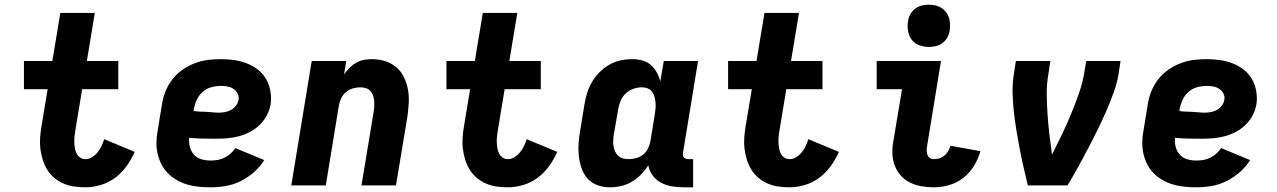

<svg xmlns="http://www.w3.org/2000/svg" viewBox="-20 -790 5440 818"><path d="M344 8Q319 8 295 4.5Q271 1 249.5 -8.5Q228 -18 210.5 -33Q193 -48 181 -67.5Q169 -87 162 -109.5Q155 -132 152 -156Q149 -180 151 -205Q153 -230 157 -254L183 -410H82V-530H203L237 -735H384L350 -530H484V-410H330L301 -235Q299 -222 297.5 -209.5Q296 -197 296.5 -184Q297 -171 299 -159Q301 -147 306 -136.5Q311 -126 321 -119Q331 -112 344 -112Q359 -112 372.5 -120.5Q386 -129 396 -141.5Q406 -154 412.5 -168Q419 -182 424 -197L554 -143Q540 -111 519.5 -82.5Q499 -54 471 -33Q443 -12 409.5 -2Q376 8 344 8Z M877 8Q852 8 826.5 5.5Q801 3 777.5 -4Q754 -11 733 -23Q712 -35 695.5 -51.5Q679 -68 668 -89.5Q657 -111 651.5 -135Q646 -159 646.5 -184.5Q647 -210 652 -235L670 -345Q674 -373 685 -400.5Q696 -428 714 -451.5Q732 -475 757 -492.5Q782 -510 809.5 -520.5Q837 -531 865 -534.5Q893 -538 921 -538Q950 -538 978 -534Q1006 -530 1031.5 -520Q1057 -510 1078.5 -493.5Q1100 -477 1113.5 -453.5Q1127 -430 1132 -402Q1137 -374 1133 -346Q1129 -322 1117 -299Q1105 -276 1086.5 -258Q1068 -240 1045 -228Q1022 -216 997.5 -209.5Q973 -203 949 -201Q925 -199 901 -199Q872 -199 843.5 -199.5Q815 -200 786 -203Q784 -183 789 -164Q794 -145 806.5 -131Q819 -117 838 -111.5Q857 -106 877 -106Q892 -106 907 -108.5Q922 -111 936 -118Q950 -125 962 -135.5Q974 -146 983 -159L1106 -108Q1088 -79 1061.5 -56Q1035 -33 1004.5 -18Q974 -3 941.5 2.5Q909 8 877 8ZM913 -310Q926 -310 939 -312.5Q952 -315 964 -321.5Q976 -328 985 -339.5Q994 -351 996 -364Q999 -378 992.5 -391Q986 -404 974.5 -411.5Q963 -419 949 -421.5Q935 -424 921 -424Q901 -424 880.5 -418.5Q860 -413 844 -399Q828 -385 819 -366Q810 -347 806 -327L805 -317Q818 -315 831.5 -314.5Q845 -314 858.5 -313.5Q872 -313 885.5 -311.5Q899 -310 913 -310Z M1221 0 1308 -530H1455L1446 -473Q1456 -488 1469 -501Q1482 -514 1498 -523Q1514 -532 1531 -535Q1548 -538 1565 -538Q1594 -538 1621 -529.5Q1648 -521 1668.5 -503.5Q1689 -486 1701 -461Q1713 -436 1718 -409Q1723 -382 1721.5 -353Q1720 -324 1716 -295L1667 0H1520L1572 -314Q1574 -326 1574.5 -338Q1575 -350 1574 -361.5Q1573 -373 1569 -384Q1565 -395 1557.5 -403Q1550 -411 1538.5 -414.5Q1527 -418 1515 -418Q1500 -418 1484 -413.5Q1468 -409 1455 -398.5Q1442 -388 1434.5 -373Q1427 -358 1424 -342L1368 0Z M2144 8Q2119 8 2095 4.5Q2071 1 2049.5 -8.5Q2028 -18 2010.5 -33Q1993 -48 1981 -67.5Q1969 -87 1962 -109.5Q1955 -132 1952 -156Q1949 -180 1951 -205Q1953 -230 1957 -254L1983 -410H1882V-530H2003L2037 -735H2184L2150 -530H2284V-410H2130L2101 -235Q2099 -222 2097.5 -209.5Q2096 -197 2096.5 -184Q2097 -171 2099 -159Q2101 -147 2106 -136.5Q2111 -126 2121 -119Q2131 -112 2144 -112Q2159 -112 2172.5 -120.5Q2186 -129 2196 -141.5Q2206 -154 2212.5 -168Q2219 -182 2224 -197L2354 -143Q2340 -111 2319.5 -82.5Q2299 -54 2271 -33Q2243 -12 2209.5 -2Q2176 8 2144 8Z M2578 8Q2551 8 2525.5 -1Q2500 -10 2483 -29.5Q2466 -49 2457.5 -74Q2449 -99 2446 -125.5Q2443 -152 2445 -180Q2447 -208 2452 -235L2470 -345Q2474 -370 2481.5 -394Q2489 -418 2502 -440.5Q2515 -463 2534 -482Q2553 -501 2575.5 -514Q2598 -527 2623 -532.5Q2648 -538 2673 -538Q2695 -538 2716 -532.5Q2737 -527 2752.5 -513.5Q2768 -500 2778 -481.5Q2788 -463 2793 -443L2808 -530H2954L2890 -140Q2889 -134 2889.5 -128.5Q2890 -123 2893.5 -119Q2897 -115 2902.5 -113.5Q2908 -112 2913 -112H2933V8H2893Q2868 8 2843 4Q2818 0 2796.5 -11.5Q2775 -23 2760.5 -42.5Q2746 -62 2742 -86Q2729 -65 2711 -46.5Q2693 -28 2671.5 -15.5Q2650 -3 2626 2.5Q2602 8 2578 8ZM2659 -112Q2675 -112 2691 -116.5Q2707 -121 2720 -131.5Q2733 -142 2740.5 -157Q2748 -172 2751 -188L2769 -298Q2771 -311 2772.5 -324.5Q2774 -338 2773 -351Q2772 -364 2769 -376Q2766 -388 2758.5 -398.5Q2751 -409 2739.5 -413.5Q2728 -418 2714 -418Q2696 -418 2678 -411.5Q2660 -405 2646 -392Q2632 -379 2624.5 -361.5Q2617 -344 2614 -326L2595 -216Q2593 -203 2592.5 -190.5Q2592 -178 2594 -166.5Q2596 -155 2601 -144Q2606 -133 2614.5 -125.5Q2623 -118 2634.5 -115Q2646 -112 2659 -112Z M3344 8Q3319 8 3295 4.5Q3271 1 3249.5 -8.5Q3228 -18 3210.5 -33Q3193 -48 3181 -67.5Q3169 -87 3162 -109.5Q3155 -132 3152 -156Q3149 -180 3151 -205Q3153 -230 3157 -254L3183 -410H3082V-530H3203L3237 -735H3384L3350 -530H3484V-410H3330L3301 -235Q3299 -222 3297.5 -209.5Q3296 -197 3296.5 -184Q3297 -171 3299 -159Q3301 -147 3306 -136.5Q3311 -126 3321 -119Q3331 -112 3344 -112Q3359 -112 3372.5 -120.5Q3386 -129 3396 -141.5Q3406 -154 3412.5 -168Q3419 -182 3424 -197L3554 -143Q3540 -111 3519.5 -82.5Q3499 -54 3471 -33Q3443 -12 3409.5 -2Q3376 8 3344 8Z M3959 8Q3932 8 3906 3.5Q3880 -1 3857.5 -12Q3835 -23 3818 -42Q3801 -61 3792 -84.5Q3783 -108 3782 -135Q3781 -162 3786 -188L3823 -410H3715V-530H3989L3930 -169Q3928 -159 3928 -149.5Q3928 -140 3931 -131Q3934 -122 3941.5 -117Q3949 -112 3959 -112Q3971 -112 3982.5 -115.5Q3994 -119 4004 -127.5Q4014 -136 4020 -147Q4026 -158 4030 -169L4157 -146Q4148 -114 4130 -84Q4112 -54 4084.5 -32.5Q4057 -11 4024 -1.5Q3991 8 3959 8ZM3937 -590Q3916 -590 3896 -597.5Q3876 -605 3864 -621.5Q3852 -638 3848.5 -659Q3845 -680 3849 -702Q3851 -717 3859 -730.5Q3867 -744 3879.5 -753.5Q3892 -763 3907.5 -766.5Q3923 -770 3937 -770Q3959 -770 3978.5 -762.5Q3998 -755 4010.5 -738.5Q4023 -722 4026 -701Q4029 -680 4026 -658Q4023 -643 4015.5 -629.5Q4008 -616 3995 -606.5Q3982 -597 3967 -593.5Q3952 -590 3937 -590Z M4359 0Q4350 -38 4341 -77Q4332 -116 4324.5 -155Q4317 -194 4310.5 -233.5Q4304 -273 4299.5 -313.5Q4295 -354 4294 -395Q4293 -436 4300 -477L4308 -530H4455L4447 -477Q4439 -433 4439.5 -389Q4440 -345 4443 -302Q4446 -259 4451 -216Q4456 -173 4462 -131Q4483 -173 4503.5 -215.5Q4524 -258 4542 -301.5Q4560 -345 4575.5 -388.5Q4591 -432 4599 -477L4608 -530H4754L4746 -477Q4739 -435 4724 -394Q4709 -353 4691.5 -313Q4674 -273 4654.5 -233.5Q4635 -194 4614.5 -155Q4594 -116 4572.5 -77Q4551 -38 4528 0Z M5077 8Q5052 8 5026.5 5.5Q5001 3 4977.5 -4Q4954 -11 4933 -23Q4912 -35 4895.5 -51.5Q4879 -68 4868 -89.5Q4857 -111 4851.5 -135Q4846 -159 4846.5 -184.5Q4847 -210 4852 -235L4870 -345Q4874 -373 4885 -400.5Q4896 -428 4914 -451.5Q4932 -475 4957 -492.5Q4982 -510 5009.5 -520.5Q5037 -531 5065 -534.5Q5093 -538 5121 -538Q5150 -538 5178 -534Q5206 -530 5231.5 -520Q5257 -510 5278.5 -493.5Q5300 -477 5313.5 -453.5Q5327 -430 5332 -402Q5337 -374 5333 -346Q5329 -322 5317 -299Q5305 -276 5286.5 -258Q5268 -240 5245 -228Q5222 -216 5197.5 -209.5Q5173 -203 5149 -201Q5125 -199 5101 -199Q5072 -199 5043.5 -199.5Q5015 -200 4986 -203Q4984 -183 4989 -164Q4994 -145 5006.5 -131Q5019 -117 5038 -111.5Q5057 -106 5077 -106Q5092 -106 5107 -108.5Q5122 -111 5136 -118Q5150 -125 5162 -135.5Q5174 -146 5183 -159L5306 -108Q5288 -79 5261.5 -56Q5235 -33 5204.5 -18Q5174 -3 5141.5 2.5Q5109 8 5077 8ZM5113 -310Q5126 -310 5139 -312.5Q5152 -315 5164 -321.5Q5176 -328 5185 -339.5Q5194 -351 5196 -364Q5199 -378 5192.5 -391Q5186 -404 5174.5 -411.5Q5163 -419 5149 -421.5Q5135 -424 5121 -424Q5101 -424 5080.5 -418.5Q5060 -413 5044 -399Q5028 -385 5019 -366Q5010 -347 5006 -327L5005 -317Q5018 -315 5031.5 -314.5Q5045 -314 5058.5 -313.5Q5072 -313 5085.5 -311.5Q5099 -310 5113 -310Z"/></svg>

Font: Iosevka Curly Heavy Extended
Style: Italic
Weight: 900
Width: 7
Italic angle: -9°
Monospace: yes
Designer: Belleve Invis
Foundry: Belleve Invis
Version: Version 11.1.0; ttfautohint (v1.8.3)